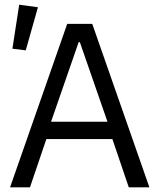

<svg xmlns="http://www.w3.org/2000/svg" viewBox="-20 -800 681 820"><path d="M142 -769 90 -585 33 -592 62 -780ZM618 0H530L460 -206H178L108 0H23L267 -698H374ZM439 -280 321 -620H316L198 -280Z"/></svg>

Font: Aneliza
Style: Regular
Weight: 400
Designer: Mike Abbink, Paul van der Laan, Pieter van Rosmalen
Foundry: Bold Monday
Version: Version 3.0